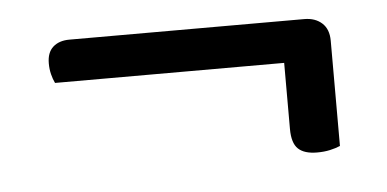

<svg xmlns="http://www.w3.org/2000/svg" viewBox="-30 -428 601 298"><g transform="rotate(-5 271.0 -279.0)"><path d="M86 -383H452Q469 -383 479.5 -373.5Q490 -364 490 -346V-182Q483 -179 474 -177Q465 -175 454 -175Q434 -175 424.5 -184Q415 -193 415 -215V-318H58Q55 -324 53 -332Q51 -340 51 -349Q51 -366 60.5 -374.5Q70 -383 86 -383Z"/></g></svg>

Font: Baloo Tamma 2
Style: Regular
Weight: 400
Designer: Divya Kowshik, Shuchita Grover and Ek Type
Foundry: Ek Type
Version: Version 1.700